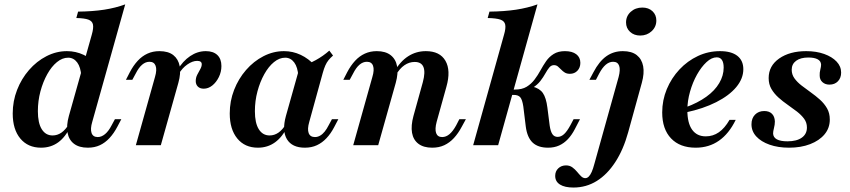

<svg xmlns="http://www.w3.org/2000/svg" viewBox="-20 -661 3871 874"><path d="M379.8 11.3Q340.3 11.3 316.9 -6.5Q293.5 -24.2 287.5 -56.9Q281.5 -89.5 293.5 -133.1L397.6 -502.4Q406.5 -533.1 403.2 -549.2Q400 -565.3 381.9 -571.8Q363.7 -578.2 327.4 -579L335.5 -608.1Q402.4 -608.9 454.4 -616.9Q506.5 -625 550 -641.1L400 -106.5Q390.3 -74.2 396.8 -55.6Q403.2 -37.1 425 -37.1Q441.9 -37.1 458.1 -50.4Q474.2 -63.7 487.9 -90.3L503.2 -118.5H532.3L514.5 -84.7Q498.4 -54 478.6 -32.7Q458.9 -11.3 434.7 0Q410.5 11.3 379.8 11.3ZM166.9 11.3Q107.3 11.3 72.6 -30.2Q37.9 -71.8 37.9 -144.4Q37.9 -200.8 57.7 -251.6Q77.4 -302.4 112.1 -342.3Q146.8 -382.3 191.5 -405.2Q236.3 -428.2 284.7 -428.2Q325 -428.2 360.9 -411.3Q396.8 -394.4 426.6 -362.1L350 -314.5Q347.6 -354.8 331.5 -376.6Q315.3 -398.4 290.3 -398.4Q263.7 -398.4 239.1 -378.2Q214.5 -358.1 195.2 -323.4Q175.8 -288.7 164.1 -245.2Q152.4 -201.6 152.4 -154.8Q152.4 -100.8 170.2 -72.6Q187.9 -44.4 219.4 -44.4Q241.1 -44.4 259.7 -57.3Q278.2 -70.2 294.4 -96.8L300.8 -85.5Q278.2 -37.1 244.8 -12.9Q211.3 11.3 166.9 11.3Z M598.4 0 685.5 -310.5Q695.2 -343.5 688.3 -361.7Q681.5 -379.8 660.5 -379.8Q642.7 -379.8 627 -366.5Q611.3 -353.2 597.6 -325.8L582.3 -297.6H553.2L571 -332.3Q587.1 -362.9 606.9 -384.3Q626.6 -405.6 651.2 -416.9Q675.8 -428.2 705.6 -428.2Q746 -428.2 769 -410.1Q791.9 -391.9 798 -359.7Q804 -327.4 791.9 -283.9L712.1 0ZM907.3 -257.3Q890.3 -257.3 880.6 -266.9Q871 -276.6 871 -291.9Q871 -307.3 877.8 -320.6Q884.7 -333.9 891.5 -346Q898.4 -358.1 898.4 -368.5Q898.4 -383.9 877.4 -383.9Q856.5 -383.9 833.1 -367.7Q809.7 -351.6 793.5 -324.2L787.1 -341.1Q812.1 -383.1 845.6 -405.6Q879 -428.2 916.9 -428.2Q950.8 -428.2 969.4 -410.5Q987.9 -392.7 987.9 -360.5Q987.9 -333.9 976.2 -310.1Q964.5 -286.3 946.4 -271.8Q928.2 -257.3 907.3 -257.3Z M1154 11.3Q1094.4 11.3 1060.1 -30.6Q1025.8 -72.6 1025.8 -144.4Q1025.8 -200.8 1045.6 -251.6Q1065.3 -302.4 1100 -342.3Q1134.7 -382.3 1179.4 -405.2Q1224.2 -428.2 1272.6 -428.2Q1312.9 -428.2 1348.8 -411.3Q1384.7 -394.4 1414.5 -362.1L1337.9 -314.5Q1335.5 -354.8 1319.4 -376.6Q1303.2 -398.4 1278.2 -398.4Q1251.6 -398.4 1227 -378.2Q1202.4 -358.1 1183.1 -323.4Q1163.7 -288.7 1152 -245.2Q1140.3 -201.6 1140.3 -154.8Q1140.3 -100.8 1158.1 -72.6Q1175.8 -44.4 1207.3 -44.4Q1229 -44.4 1247.6 -57.3Q1266.1 -70.2 1282.3 -96.8L1288.7 -85.5Q1266.1 -37.9 1232.3 -13.3Q1198.4 11.3 1154 11.3ZM1367.7 11.3Q1309.7 11.3 1286.3 -27Q1262.9 -65.3 1281.5 -133.1L1344.4 -356.5Q1384.7 -369.4 1417.7 -387.5Q1450.8 -405.6 1479 -430.6L1496 -408.1Q1483.9 -397.6 1475.4 -387.1Q1466.9 -376.6 1460.9 -362.9Q1454.8 -349.2 1449.2 -329L1387.9 -106.5Q1378.2 -73.4 1385.1 -55.2Q1391.9 -37.1 1413.7 -37.1Q1425.8 -37.1 1437.1 -43.5Q1448.4 -50 1458.1 -62.1Q1467.7 -74.2 1475.8 -90.3L1491.1 -118.5H1520.2L1500.8 -81.5Q1485.5 -52.4 1466.1 -31.9Q1446.8 -11.3 1422.6 0Q1398.4 11.3 1367.7 11.3Z M1947.6 11.3Q1908.1 11.3 1884.7 -6.5Q1861.3 -24.2 1855.6 -56.5Q1850 -88.7 1862.1 -133.1L1904.8 -287.1Q1916.9 -332.3 1907.7 -355.6Q1898.4 -379 1867.7 -379Q1842.7 -379 1821 -364.1Q1799.2 -349.2 1781.5 -318.5L1775 -334.7Q1801.6 -381.5 1837.9 -404.8Q1874.2 -428.2 1918.5 -428.2Q1982.3 -428.2 2007.7 -384.3Q2033.1 -340.3 2012.1 -266.1L1967.7 -106.5Q1958.9 -73.4 1965.3 -55.2Q1971.8 -37.1 1992.7 -37.1Q2010.5 -37.1 2026.2 -50.4Q2041.9 -63.7 2056.5 -90.3L2071 -118.5H2100.8L2082.3 -84.7Q2066.1 -54 2046.4 -32.7Q2026.6 -11.3 2002.4 0Q1978.2 11.3 1947.6 11.3ZM1587.9 0 1675 -310.5Q1684.7 -342.7 1678.2 -361.3Q1671.8 -379.8 1650 -379.8Q1632.3 -379.8 1616.5 -366.5Q1600.8 -353.2 1587.1 -325.8L1571.8 -297.6H1542.7L1560.5 -332.3Q1576.6 -362.9 1596.4 -384.3Q1616.1 -405.6 1640.7 -416.9Q1665.3 -428.2 1695.2 -428.2Q1734.7 -428.2 1758.1 -410.1Q1781.5 -391.9 1787.5 -359.7Q1793.5 -327.4 1781.5 -283.9L1701.6 0Z M2133.9 0 2274.2 -502.4Q2283.1 -532.3 2279.8 -548.8Q2276.6 -565.3 2257.7 -571.8Q2238.7 -578.2 2200 -579L2208.1 -608.1Q2275.8 -608.9 2329 -616.9Q2382.3 -625 2426.6 -641.1L2247.6 0ZM2475 11.3Q2429 11.3 2404.4 -12.1Q2379.8 -35.5 2373.4 -84.7L2362.1 -176.6Q2357.3 -208.1 2348 -218.5Q2338.7 -229 2318.5 -229H2290.3L2296.8 -253.2H2322.6Q2356.5 -253.2 2377.4 -266.1Q2398.4 -279 2413.3 -298.8Q2428.2 -318.5 2440.3 -340.7Q2452.4 -362.9 2466.1 -382.7Q2479.8 -402.4 2500.4 -415.3Q2521 -428.2 2551.6 -428.2Q2584.7 -428.2 2603.2 -414.1Q2621.8 -400 2621.8 -375Q2621.8 -353.2 2608.5 -339.1Q2595.2 -325 2574.2 -325Q2560.5 -325 2551.2 -330.6Q2541.9 -336.3 2534.3 -344.4Q2526.6 -352.4 2519.4 -358.5Q2512.1 -364.5 2501.6 -364.5Q2489.5 -364.5 2480.6 -354Q2471.8 -343.5 2462.5 -326.6Q2453.2 -309.7 2439.5 -291.9Q2425.8 -274.2 2403.2 -260.5L2404 -266.9Q2436.3 -258.9 2451.2 -237.5Q2466.1 -216.1 2471.8 -171L2482.3 -88.7Q2486.3 -62.1 2494.8 -50Q2503.2 -37.9 2518.5 -37.9Q2533.9 -37.9 2547.6 -50.4Q2561.3 -62.9 2576.6 -91.1L2591.1 -118.5H2620.2L2596.8 -73.4Q2583.1 -46.8 2565.3 -27.8Q2547.6 -8.9 2525.4 1.2Q2503.2 11.3 2475 11.3Z M2590.3 192.7Q2550.8 192.7 2529 179Q2507.3 165.3 2507.3 139.5Q2507.3 118.5 2521.4 105.2Q2535.5 91.9 2556.5 91.9Q2573.4 91.9 2585.5 100.8Q2597.6 109.7 2606.9 121Q2616.1 132.3 2625 141.1Q2633.9 150 2644.4 150Q2652.4 150 2659.7 143.1Q2666.9 136.3 2673.4 121.8Q2679.8 107.3 2685.5 85.5L2796 -310.5Q2804.8 -343.5 2798.4 -361.7Q2791.9 -379.8 2771 -379.8Q2753.2 -379.8 2737.5 -366.5Q2721.8 -353.2 2707.3 -325.8L2692.7 -297.6H2662.9L2681.5 -332.3Q2707.3 -381.5 2739.9 -404.8Q2772.6 -428.2 2815.3 -428.2Q2855.6 -428.2 2878.6 -410.1Q2901.6 -391.9 2907.7 -359.7Q2913.7 -327.4 2901.6 -283.9L2839.5 -58.9Q2817.7 20.2 2781 76.6Q2744.4 133.1 2696.4 162.9Q2648.4 192.7 2590.3 192.7ZM2894.4 -499.2Q2866.1 -499.2 2848 -516.1Q2829.8 -533.1 2829.8 -558.9Q2829.8 -587.9 2851.2 -607.3Q2872.6 -626.6 2904 -626.6Q2932.3 -626.6 2950 -610.1Q2967.7 -593.5 2967.7 -567.7Q2967.7 -538.7 2946.4 -519Q2925 -499.2 2894.4 -499.2Z M3146.8 11.3Q3075 11.3 3034.7 -31Q2994.4 -73.4 2994.4 -149.2Q2994.4 -204.8 3015.3 -255.2Q3036.3 -305.6 3073 -344.8Q3109.7 -383.9 3156.9 -406Q3204 -428.2 3257.3 -428.2Q3308.9 -428.2 3336.3 -406.9Q3363.7 -385.5 3363.7 -346Q3363.7 -303.2 3331.5 -264.5Q3299.2 -225.8 3240.3 -196Q3181.5 -166.1 3101.6 -149.2V-172.6Q3156.5 -192.7 3195.2 -220.6Q3233.9 -248.4 3254 -282.7Q3274.2 -316.9 3274.2 -353.2Q3274.2 -376.6 3266.1 -388.3Q3258.1 -400 3242.7 -400Q3219.4 -400 3196 -378.2Q3172.6 -356.5 3152.8 -321.4Q3133.1 -286.3 3121 -243.5Q3108.9 -200.8 3108.9 -159.7Q3108.9 -100.8 3130.6 -70.6Q3152.4 -40.3 3192.7 -40.3Q3225.8 -40.3 3252.4 -58.9Q3279 -77.4 3300.8 -115.3H3329Q3298.4 -52.4 3252.8 -20.6Q3207.3 11.3 3146.8 11.3Z M3571.8 11.3Q3521.8 11.3 3483.1 -2.4Q3444.4 -16.1 3422.6 -39.9Q3400.8 -63.7 3400.8 -95.2Q3400.8 -122.6 3416.9 -139.1Q3433.1 -155.6 3458.9 -155.6Q3481.5 -155.6 3494 -143.1Q3506.5 -130.6 3507.3 -108.1Q3507.3 -93.5 3503.2 -78.2Q3499.2 -62.9 3499.2 -53.2Q3500 -35.5 3516.5 -26.6Q3533.1 -17.7 3564.5 -17.7Q3606.5 -17.7 3629.8 -34.3Q3653.2 -50.8 3653.2 -80.6Q3653.2 -103.2 3640.3 -120.6Q3627.4 -137.9 3607.7 -153.2Q3587.9 -168.5 3565.7 -183.9Q3543.5 -199.2 3523.8 -216.9Q3504 -234.7 3491.5 -256Q3479 -277.4 3479 -305.6Q3479 -361.3 3527 -394.8Q3575 -428.2 3650 -428.2Q3696 -428.2 3731.9 -415.3Q3767.7 -402.4 3788.3 -380.6Q3808.9 -358.9 3808.9 -330.6Q3808.9 -306.5 3794.4 -291.1Q3779.8 -275.8 3755.6 -275.8Q3736.3 -275.8 3723.8 -287.1Q3711.3 -298.4 3711.3 -316.9Q3710.5 -329.8 3714.1 -344Q3717.7 -358.1 3717.7 -366.9Q3716.9 -383.1 3702 -391.1Q3687.1 -399.2 3659.7 -399.2Q3624.2 -399.2 3604 -384.3Q3583.9 -369.4 3583.9 -343.5Q3583.9 -321.8 3596.4 -304.4Q3608.9 -287.1 3628.6 -271.8Q3648.4 -256.5 3670.6 -240.7Q3692.7 -225 3712.5 -207.3Q3732.3 -189.5 3744.8 -167.7Q3757.3 -146 3757.3 -116.9Q3757.3 -78.2 3733.5 -49.6Q3709.7 -21 3667.7 -4.8Q3625.8 11.3 3571.8 11.3Z"/></svg>

Font: Playfair 5pt SemiExpanded Light
Style: Bold Italic
Weight: 700
Italic angle: -15.6°
Version: Version 2.001;gftools[0.9.30]